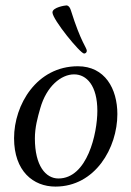

<svg xmlns="http://www.w3.org/2000/svg" viewBox="-20 -680 486 710"><path d="M174 -634C174 -608 277 -482 291 -482C296 -482 301 -486 301 -492C301 -504 280 -521 242 -642C237 -658 229 -660 226 -660C221 -660 174 -653 174 -634ZM32 -169C32 -47 103 10 185 10C332 10 414 -133 414 -258C414 -352 368 -435 268 -435C116 -435 32 -293 32 -169ZM109 -168C109 -209 119 -245 129 -280C152 -361 206 -405 254 -405C300 -405 340 -364 340 -270C340 -187 303 -20 196 -20C149 -20 109 -67 109 -168Z"/></svg>

Font: OFL Sorts Mill Goudy
Style: Italic
Weight: 500
Italic angle: -6°
Version: Version 003.000